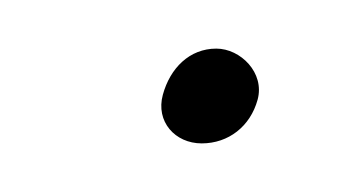

<svg xmlns="http://www.w3.org/2000/svg" viewBox="-20 -117 144 79"><path d="M47 -78C44 -67 52 -58 63 -58C74 -58 83 -65 86 -76C89 -87 79 -97 69 -97C58 -97 50 -89 47 -78Z"/></svg>

Font: Stray Cat
Style: CnObl
Weight: 400
Version: Version 1.0